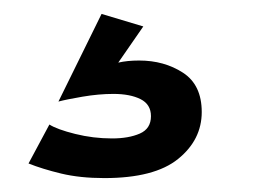

<svg xmlns="http://www.w3.org/2000/svg" viewBox="-20 -52 383 276"><path d="M51 127Q62 134 88 140.5Q114 147 141 147Q165 147 181 140Q197 133 197 115Q197 98 182 90.5Q167 83 143 83Q122 83 98.5 87Q75 91 64 94L126 -32L186 -14L150 38Q163 35 180 35Q216 35 243 52.5Q270 70 270 109Q270 149 236 176.5Q202 204 130 204Q95 204 68 197.5Q41 191 21 183Z"/></svg>

Font: Boldmen
Style: Bold
Weight: 700
Designer: Matt McInerney, Pablo Impallari, Rodrigo Fuenzalida
Foundry: LIVING CONCEPT
Version: Version 1.000